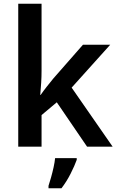

<svg xmlns="http://www.w3.org/2000/svg" viewBox="-20 -780 640 1021"><path d="M77 0V-760H201V-403Q201 -372 199 -340Q197 -308 194 -275H196Q212 -298 229 -319.5Q246 -341 264 -363L421 -542H566L361 -314L579 0H443L282 -236L201 -168V0ZM238 208Q244 190 251.5 163.5Q259 137 265 109.5Q271 82 273 61H388V70Q377 101 355.5 143.5Q334 186 307 221H238Z"/></svg>

Font: Noto Sans Mono SemiBold
Style: Regular
Weight: 600
Designer: Monotype Design Team
Foundry: Monotype Imaging Inc.
Version: Version 2.014; ttfautohint (v1.8.4.7-5d5b)